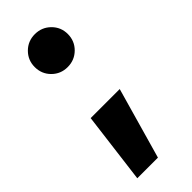

<svg xmlns="http://www.w3.org/2000/svg" viewBox="-227 -544 755 755"><g transform="rotate(-45 151.0 -166.0)"><path d="M37.1 176.8 74.7 -120.1H236.3L151.9 176.8ZM152.8 -325.7Q114.3 -325.7 87.6 -352.3Q61 -378.9 61 -417.5Q61 -455.6 87.6 -482.2Q114.3 -508.8 152.8 -508.8Q191.4 -508.8 218.3 -482.2Q245.1 -455.6 245.1 -417.5Q245.1 -378.9 218.3 -352.3Q191.4 -325.7 152.8 -325.7Z"/></g></svg>

Font: Inter 24pt ExtraBold
Style: Regular
Weight: 800
Designer: Rasmus Andersson
Foundry: rsms
Version: Version 4.001;git-66647c0bb